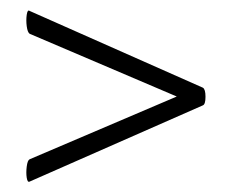

<svg xmlns="http://www.w3.org/2000/svg" viewBox="-20 -375 447 370"><path d="M37 -25Q33 -23 31.5 -32.5Q30 -42 31.5 -54Q33 -66 37 -68L330 -193V-185L37 -310Q33 -313 31.5 -324.5Q30 -336 31.5 -346.5Q33 -357 37 -354L371 -206Q376 -203 376 -188.5Q376 -174 371 -172Z"/></svg>

Font: Cormorant Medium
Style: Italic
Weight: 500
Italic angle: -10°
Designer: Christian Thalmann (Catharsis Fonts)
Foundry: Catharsis Fonts
Version: Version 4.000